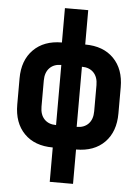

<svg xmlns="http://www.w3.org/2000/svg" viewBox="-60 -776 720 1002"><g transform="rotate(5 300.0 -275.0)"><path d="M239 180V0Q144 0 89.5 -55.5Q35 -111 35 -207V-344Q35 -439 90 -494.5Q145 -550 239 -550V-730H361V-550Q456 -550 510.5 -494.5Q565 -439 565 -344V-207Q565 -111 510.5 -55.5Q456 0 361 0V180ZM246 -118V-433Q207 -433 184.5 -409.5Q162 -386 162 -344V-207Q162 -165 184.5 -141.5Q207 -118 246 -118ZM354 -118Q393 -118 415.5 -141.5Q438 -165 438 -207V-344Q438 -386 415.5 -409.5Q393 -433 354 -433Z"/></g></svg>

Font: NKDuy Mono ExtraBold
Style: Regular
Weight: 800
Monospace: yes
Designer: NKDuy
Foundry: NKDuy
Version: Version 2.251; ttfautohint (v1.8.4.7-5d5b)